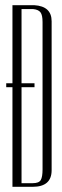

<svg xmlns="http://www.w3.org/2000/svg" viewBox="-20 -720 240 740"><path d="M112 -700Q179 -696 179 -638V-64Q179 0 106 0H28V-384H4V-399H28V-700ZM63 -384V-14H106Q130 -14 137 -26Q144 -38 144 -67V-635Q144 -662 136 -672.5Q128 -683 108 -685H63V-399H113V-384Z"/></svg>

Font: Dorsa
Style: Regular
Weight: 400
Version: Version 1.002